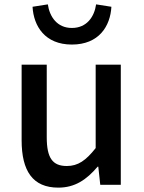

<svg xmlns="http://www.w3.org/2000/svg" viewBox="-20 -846 660 879"><path d="M309 -642C433 -642 485 -726 490 -815L420 -826C412 -770 378 -718 309 -718C241 -718 207 -770 199 -826L129 -815C134 -726 186 -642 309 -642ZM247 13C323 13 376 -23 427 -83H430L439 0H533V-550H418V-168C373 -111 337 -86 286 -86C221 -86 194 -122 194 -218V-550H79V-204C79 -63 130 13 247 13Z"/></svg>

Font: Spoqa Han Sans Neo Medium
Style: Regular
Weight: 500
Designer: [Spoqa Han Sans Neo] Dong-huui Kim ___ Younghwa Kang ___ Yujin Lee ___ [Noto Sans] Ryoko NISHIZUKA ____ (kana & ideograp
Foundry: Spoqa (http://www.spoqa-han-sans.com)
Version: Version 1.100;hotconv 1.0.109;makeotfexe 2.5.65596